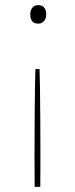

<svg xmlns="http://www.w3.org/2000/svg" viewBox="-20 -558 294 748"><path d="M137 170H115Q114 65 115 -90Q116 -245 118 -289H134Q136 -245 137 -90Q138 65 137 170ZM160 -502Q160 -486 151.5 -476Q143 -466 129 -466Q113 -466 105.5 -475Q98 -484 98 -502Q98 -518 106 -528Q114 -538 129 -538Q144 -538 152 -528.5Q160 -519 160 -502Z"/></svg>

Font: Easer Grotesk Variable
Style: Regular
Weight: 400
Designer: Boardeaser, Bonnie Shaver-Troup, Thomas Jockin
Foundry: Lexend
Version: Version 1.001;Glyphs 3.1.2 (3151)